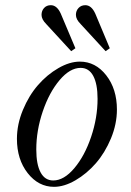

<svg xmlns="http://www.w3.org/2000/svg" viewBox="-20 -704 502 736"><path d="M184.1 -12.2Q225.1 -12.2 264.9 -59.3Q304.7 -106.4 329.3 -179.4Q354 -252.4 354 -325.2Q354 -382.3 337.4 -413.1Q320.8 -443.8 289.1 -443.8Q248 -443.8 208.3 -396.7Q168.5 -349.6 143.8 -276.6Q119.1 -203.6 119.1 -130.9Q119.1 -73.7 135.7 -43Q152.3 -12.2 184.1 -12.2ZM187 12.2Q127.4 12.2 86.2 -40.3Q44.9 -92.8 44.9 -171.9Q44.9 -227.5 67.9 -282.7Q90.8 -337.9 125.7 -377.9Q160.6 -418 203.9 -442.9Q247.1 -467.8 286.1 -467.8Q346.2 -467.8 387.2 -415.3Q428.2 -362.8 428.2 -284.2Q428.2 -228.5 405.3 -173.3Q382.3 -118.2 347.4 -78.1Q312.5 -38.1 269.3 -12.9Q226.1 12.2 187 12.2ZM252.9 -507.8 157.2 -611.8Q139.2 -629.9 139.2 -647Q139.2 -662.6 148.9 -673.3Q158.7 -684.1 174.8 -684.1Q198.2 -684.1 212.9 -651.9L269 -519ZM384.8 -507.8 289.1 -611.8Q271 -629.9 271 -647Q271 -662.6 281 -673.3Q291 -684.1 307.1 -684.1Q330.6 -684.1 345.2 -651.9L400.9 -519Z"/></svg>

Font: Flanker Steampunk
Style: Italic
Weight: 400
Italic angle: -12°
Designer: Alexey Kryukov, Leonardo Di Lena
Foundry: Alexey Kryukov, Leonardo Di Lena
Version: 1.210